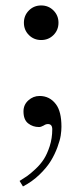

<svg xmlns="http://www.w3.org/2000/svg" viewBox="-20 -467 298 694"><path d="M84.5 -340.3Q66.4 -358.4 66.4 -384.8Q66.4 -411.1 84.5 -429.2Q102.5 -447.3 128.9 -447.3Q155.3 -447.3 173.3 -429.2Q191.4 -411.1 191.4 -384.8Q191.4 -358.4 173.3 -340.3Q155.3 -322.3 128.9 -322.3Q102.5 -322.3 84.5 -340.3ZM50.8 187Q65.9 177.7 77.6 169.7Q89.4 161.6 107.9 144.3Q126.5 127 138.4 108.4Q150.4 89.8 159.7 61.3Q168.9 32.7 168.9 0.5Q168.9 -18.6 153.3 -18.6Q145.5 -18.6 137.7 -13.2Q127.9 -7.8 121.1 -7.8Q98.6 -7.8 81.8 -21Q64.9 -34.2 64.9 -64.5Q64.9 -88.4 82.5 -104.2Q100.1 -120.1 123 -120.1Q159.7 -120.1 182.1 -90.3Q202.1 -64 202.1 -8.8Q202.1 5.4 199.5 22.7Q196.8 40 187.5 65.4Q178.2 90.8 163.8 114.5Q149.4 138.2 123.3 163.6Q97.2 189 63 207Z"/></svg>

Font: Theano Modern
Style: Regular
Weight: 400
Designer: Alexey Kryukov
Version: Version 2.00